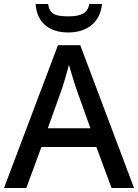

<svg xmlns="http://www.w3.org/2000/svg" viewBox="-20 -944 694 964"><path d="M492 -924H428C421 -872 375 -862 325 -862C265 -862 228 -869 222 -924H159C164 -837 220 -781 323 -781C424 -781 485 -839 492 -924ZM540 0H653L383 -717H271L0 0H112L188 -206H464ZM362 -501 434 -300H220L292 -501C300 -524 316 -578 326 -619C334 -589 355 -522 362 -501Z"/></svg>

Font: Noto Sans Gujarati Medium
Style: Regular
Weight: 500
Designer: Jelle Bosma - Monotype Design Team, Universal Thirst
Foundry: Monotype Imaging Inc.
Version: Version 2.106